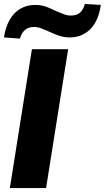

<svg xmlns="http://www.w3.org/2000/svg" viewBox="-25 -955 532 975"><path d="M25 0 137 -705H321L209 0ZM76 -759 -5 -765Q3 -818 24.5 -855Q46 -892 79 -911Q112 -930 153 -930Q184 -930 210 -920.5Q236 -911 259 -899Q279 -891 297.5 -883.5Q316 -876 335 -876Q364 -876 381 -890.5Q398 -905 406 -935L487 -930Q476 -850 434 -807.5Q392 -765 329 -765Q299 -765 272.5 -774.5Q246 -784 223 -795Q203 -804 184.5 -811Q166 -818 148 -818Q120 -818 102.5 -803.5Q85 -789 76 -759Z"/></svg>

Font: Nunito Sans 12pt ExtraLight 12pt Black
Style: Italic
Weight: 900
Italic angle: -9°
Version: Version 3.101;gftools[0.9.27]